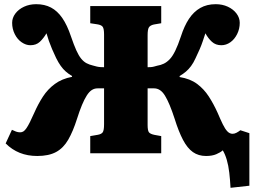

<svg xmlns="http://www.w3.org/2000/svg" viewBox="-20 -732 1215 917"><path d="M1081 165Q1079 127 1075 92.5Q1071 58 1063 31Q1055 4 1044 -14Q1033 -4 1013 4.5Q993 13 964 13Q928 13 901.5 -5.5Q875 -24 854 -64Q833 -104 814 -165Q802 -202 790.5 -229.5Q779 -257 768 -275Q757 -293 744 -301.5Q731 -310 716 -310H685V-135Q685 -108 691.5 -100Q698 -92 717 -88L750 -82V0H411V-82L446 -88Q464 -91 470.5 -100Q477 -109 477 -139V-310H446Q431 -310 418.5 -302Q406 -294 394.5 -276Q383 -258 371.5 -230.5Q360 -203 348 -165Q329 -105 306 -65Q283 -25 248 -6Q213 13 158 13Q112 13 74.5 -2Q37 -17 7 -47L37 -112Q47 -107 56.5 -103.5Q66 -100 76 -100Q85 -100 92 -104.5Q99 -109 106.5 -120Q114 -131 123 -149Q132 -167 144 -194Q162 -235 185 -270.5Q208 -306 242 -331Q276 -356 324 -365V-369Q307 -379 294 -390.5Q281 -402 270 -417.5Q259 -433 248 -455Q237 -478 228.5 -498Q220 -518 213.5 -536.5Q207 -555 202 -573Q188 -549 170.5 -532.5Q153 -516 125 -516Q104 -516 83.5 -530Q63 -544 50.5 -569Q38 -594 38 -623Q38 -647 53.5 -667.5Q69 -688 95 -700Q121 -712 153 -712Q193 -712 223.5 -696Q254 -680 277.5 -646Q301 -612 319 -558Q333 -517 344.5 -491.5Q356 -466 368 -451.5Q380 -437 393.5 -430Q407 -423 424 -419Q434 -416 443 -414Q452 -412 461 -411.5Q470 -411 477 -411V-567Q477 -595 470.5 -604Q464 -613 444 -616L411 -621V-703H750V-621L715 -615Q697 -611 691 -601Q685 -591 685 -564V-411Q693 -411 700.5 -411.5Q708 -412 715.5 -414Q723 -416 730 -418Q748 -421 762.5 -428Q777 -435 790.5 -449Q804 -463 817 -489.5Q830 -516 844 -558Q860 -608 882.5 -642Q905 -676 936.5 -694Q968 -712 1010 -712Q1042 -712 1068 -700Q1094 -688 1109.5 -667.5Q1125 -647 1125 -623Q1125 -594 1112.5 -569Q1100 -544 1080 -530Q1060 -516 1037 -516Q1010 -516 992 -532.5Q974 -549 961 -573Q955 -555 948.5 -535.5Q942 -516 933.5 -496.5Q925 -477 914 -454Q904 -432 892.5 -416.5Q881 -401 868 -390Q855 -379 838 -369V-364Q888 -356 921 -331.5Q954 -307 977 -271.5Q1000 -236 1019 -194Q1033 -161 1044 -138.5Q1055 -116 1066 -104.5Q1077 -93 1091 -93Q1100 -93 1109.5 -98Q1119 -103 1128 -110L1171 -96V155Z"/></svg>

Font: Literata 18pt ExtraBold
Style: Regular
Weight: 800
Designer: Latin by Veronika Burian and Jose Scaglione. Greek by Irene Vlachou. Cyrillic by Vera Evstafieva.
Foundry: TypeTogether
Version: Version 3.103;gftools[0.9.29]